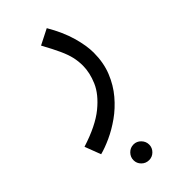

<svg xmlns="http://www.w3.org/2000/svg" viewBox="-257 -398 856 856"><g transform="rotate(-45 171.0 30.5)"><path d="M4 230 -25 154Q76 122 130.5 77.5Q185 33 205.5 -15Q226 -63 226 -107Q226 -135 220 -161Q214 -187 199 -220Q184 -253 157 -302L230 -339Q268 -274 284.5 -216Q301 -158 301 -114Q301 -51 280.5 0Q260 51 226.5 90.5Q193 130 153.5 158Q114 186 74.5 204Q35 222 4 230ZM137 400Q116 400 101.5 385.5Q87 371 87 351Q87 331 101.5 316Q116 301 137 301Q157 301 171.5 316Q186 331 186 351Q186 371 171.5 385.5Q157 400 137 400Z"/></g></svg>

Font: Go Noto Kurrent-Regular
Style: Regular
Weight: 400
Designer: Monotype Design Team
Foundry: Monotype Imaging Inc.
Version: Version 2.012; ttfautohint (v1.8.4.7-5d5b)